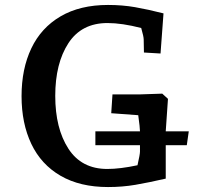

<svg xmlns="http://www.w3.org/2000/svg" viewBox="-20 -740 826 775"><path d="M67 -352Q67 -462 106.5 -545Q146 -628 224.5 -674Q303 -720 416 -720Q474 -720 525.5 -711Q577 -702 640 -686L628 -524L561 -528L560 -581Q560 -592 550 -627Q472 -647 414 -647Q309 -647 256 -565.5Q203 -484 203 -353Q203 -222 256 -140Q309 -58 413 -58Q465 -58 535 -73Q545 -117 545 -128V-154H365V-210H545Q545 -224 538 -275L429 -283L434 -359H545L635 -362L658 -341L649 -210H742L734 -154H649V-19Q579 -3 526.5 6Q474 15 416 15Q303 15 224.5 -30.5Q146 -76 106.5 -159Q67 -242 67 -352Z"/></svg>

Font: Andada Pro
Style: Bold
Weight: 700
Designer: Carolina Giovagnoli
Foundry: Huerta Tipografica
Version: Version 3.005; ttfautohint (v1.8.4)